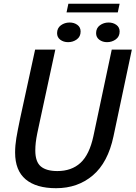

<svg xmlns="http://www.w3.org/2000/svg" viewBox="-20 -1005 732 1036"><path d="M592.5 -270Q562.5 -128 481 -58.8Q399.5 10.5 282.5 10.5Q175.5 10.5 118.5 -37.2Q61.5 -85 61.5 -182Q61.5 -220 68.2 -260.2Q75 -300.5 88.5 -365L169.5 -737.5H278.5L195.5 -353Q186.5 -312.5 181 -285Q175.5 -257.5 173 -236.2Q170.5 -215 170.5 -193Q170.5 -132 200.2 -107Q230 -82 289.5 -82Q366 -82 414.2 -126.2Q462.5 -170.5 484 -270.5L583 -737.5H691.5ZM347.5 -777.5Q323 -777.5 305.5 -790.5Q288 -803.5 288 -826Q288 -853.5 308.5 -868.5Q329 -883.5 356 -883.5Q380 -883.5 397.5 -870.8Q415 -858 415 -835Q415 -807.5 394.5 -792.5Q374 -777.5 347.5 -777.5ZM557.5 -777.5Q533.5 -777.5 516 -790.5Q498.5 -803.5 498.5 -826Q498.5 -853.5 519 -868.5Q539.5 -883.5 566 -883.5Q590 -883.5 607.8 -870.8Q625.5 -858 625.5 -835Q625.5 -807.5 604.8 -792.5Q584 -777.5 557.5 -777.5ZM339 -938 349 -985H625.5L615.5 -938Z"/></svg>

Font: Epilogue Medium
Style: Italic
Weight: 500
Italic angle: -12°
Designer: Tyler Finck
Foundry: Etcetera Type Co
Version: Version 2.112